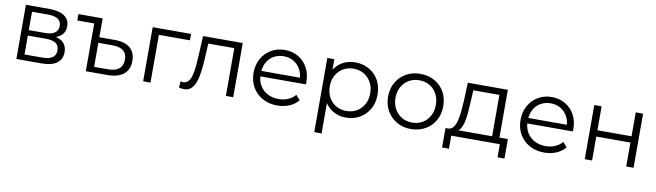

<svg xmlns="http://www.w3.org/2000/svg" viewBox="-39 -1085 6263 1833"><g transform="rotate(10 3092.5 -168.0)"><path d="M101 0V-525H333Q422 -525 473.5 -491Q525 -457 525 -391Q525 -327 476 -292.5Q427 -258 347 -258L361 -279Q455 -279 499 -244Q543 -209 543 -143Q543 -75 493.5 -37.5Q444 0 340 0ZM170 -56H337Q404 -56 438.5 -77.5Q473 -99 473 -147Q473 -195 442 -217Q411 -239 344 -239H170ZM170 -292H328Q389 -292 421.5 -315Q454 -338 454 -382Q454 -426 421.5 -448Q389 -470 328 -470H170Z M996 -342Q1094 -342 1144.5 -298Q1195 -254 1195 -174Q1195 -89 1140 -44.5Q1085 0 982 0H774V-463H610V-525H845V-342ZM981 -55Q1051 -55 1087 -85Q1123 -115 1123 -174Q1123 -288 981 -288H845V-55Z M1330 0V-525H1702V-463H1383L1401 -481V0Z M1677 -1 1682 -62Q1689 -61 1695.5 -59.5Q1702 -58 1707 -58Q1739 -58 1758.5 -82Q1778 -106 1788 -146Q1798 -186 1802 -236.5Q1806 -287 1809 -338L1818 -525H2203V0H2132V-484L2150 -463H1864L1881 -485L1873 -333Q1870 -265 1862.5 -203Q1855 -141 1839.5 -94Q1824 -47 1797 -20.5Q1770 6 1728 6Q1716 6 1703.5 4Q1691 2 1677 -1Z M2630 5Q2548 5 2486 -29.5Q2424 -64 2389 -124.5Q2354 -185 2354 -263Q2354 -341 2387.5 -401Q2421 -461 2479.5 -495.5Q2538 -530 2611 -530Q2685 -530 2742.5 -496.5Q2800 -463 2833 -402.5Q2866 -342 2866 -263Q2866 -258 2865.5 -252.5Q2865 -247 2865 -241H2408V-294H2827L2799 -273Q2799 -330 2774.5 -374.5Q2750 -419 2708 -444Q2666 -469 2611 -469Q2557 -469 2514 -444Q2471 -419 2447 -374Q2423 -329 2423 -271V-260Q2423 -200 2449.5 -154.5Q2476 -109 2523.5 -83.5Q2571 -58 2632 -58Q2680 -58 2721.5 -75Q2763 -92 2793 -127L2833 -81Q2798 -39 2745.5 -17Q2693 5 2630 5Z M3294 5Q3226 5 3171 -26.5Q3116 -58 3083.5 -117.5Q3051 -177 3051 -263Q3051 -349 3083 -408.5Q3115 -468 3170 -499Q3225 -530 3294 -530Q3369 -530 3428.5 -496.5Q3488 -463 3522 -402.5Q3556 -342 3556 -263Q3556 -183 3522 -123Q3488 -63 3428.5 -29Q3369 5 3294 5ZM3023 194V-525H3091V-367L3084 -262L3094 -156V194ZM3289 -58Q3345 -58 3389 -83.5Q3433 -109 3459 -155.5Q3485 -202 3485 -263Q3485 -324 3459 -370Q3433 -416 3389 -442Q3345 -468 3289 -468Q3233 -468 3188.5 -442Q3144 -416 3118.5 -370Q3093 -324 3093 -263Q3093 -202 3118.5 -155.5Q3144 -109 3188.5 -83.5Q3233 -58 3289 -58Z M3925 5Q3849 5 3788.5 -29.5Q3728 -64 3693 -124.5Q3658 -185 3658 -263Q3658 -342 3693 -402Q3728 -462 3788 -496Q3848 -530 3925 -530Q4003 -530 4063.5 -496Q4124 -462 4158.5 -402Q4193 -342 4193 -263Q4193 -185 4158.5 -124.5Q4124 -64 4063 -29.5Q4002 5 3925 5ZM3925 -58Q3982 -58 4026 -83.5Q4070 -109 4095.5 -155.5Q4121 -202 4121 -263Q4121 -325 4095.5 -371Q4070 -417 4026 -442.5Q3982 -468 3926 -468Q3870 -468 3826 -442.5Q3782 -417 3756 -371Q3730 -325 3730 -263Q3730 -202 3756 -155.5Q3782 -109 3826 -83.5Q3870 -58 3925 -58Z M4702 -34V-463H4449L4443 -346Q4441 -293 4436.5 -242Q4432 -191 4421.5 -148.5Q4411 -106 4392 -79.5Q4373 -53 4343 -49L4272 -62Q4303 -61 4323 -84.5Q4343 -108 4354 -149Q4365 -190 4370 -242.5Q4375 -295 4378 -350L4385 -525H4773V-34ZM4250 127V-62H4855V127H4788V0H4317V127Z M5218 5Q5136 5 5074 -29.5Q5012 -64 4977 -124.5Q4942 -185 4942 -263Q4942 -341 4975.5 -401Q5009 -461 5067.5 -495.5Q5126 -530 5199 -530Q5273 -530 5330.5 -496.5Q5388 -463 5421 -402.5Q5454 -342 5454 -263Q5454 -258 5453.5 -252.5Q5453 -247 5453 -241H4996V-294H5415L5387 -273Q5387 -330 5362.5 -374.5Q5338 -419 5296 -444Q5254 -469 5199 -469Q5145 -469 5102 -444Q5059 -419 5035 -374Q5011 -329 5011 -271V-260Q5011 -200 5037.5 -154.5Q5064 -109 5111.5 -83.5Q5159 -58 5220 -58Q5268 -58 5309.5 -75Q5351 -92 5381 -127L5421 -81Q5386 -39 5333.5 -17Q5281 5 5218 5Z M5611 0V-525H5682V-293H6013V-525H6084V0H6013V-232H5682V0Z"/></g></svg>

Font: MOST Montserrat
Style: Regular
Weight: 400
Designer: Julieta Ulanovsky
Foundry: Julieta Ulanovsky
Version: Version 8.000;March 11, 2024;FontCreator 15.0.0.2926 64-bit